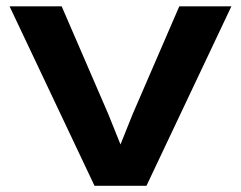

<svg xmlns="http://www.w3.org/2000/svg" viewBox="-20 -597 774 617"><path d="M283.7 0H450.7L723.6 -576.7H556.2L406.2 -230L367.2 -132.8L328.1 -230L178.2 -576.7H10.7Z"/></svg>

Font: Krona One
Style: Regular
Weight: 400
Designer: Yvonne Schüttler
Foundry: Yvonne Schüttler
Version: Version 1.002